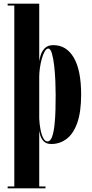

<svg xmlns="http://www.w3.org/2000/svg" viewBox="-20 -770 497 1040"><path d="M21.5 250V240H57.5V-740H21.5V-750H192.5V-437.5Q194 -450 200.2 -471Q206.5 -492 222.5 -508.8Q238.5 -525.5 269 -525.5Q340 -525.5 379.8 -457.5Q419.5 -389.5 419.5 -258Q419.5 -163.5 398.5 -104.5Q377.5 -45.5 341 -17.8Q304.5 10 258 10Q230.5 10 216.8 -4.8Q203 -19.5 198.2 -36.8Q193.5 -54 192.5 -61V240H226.5V250ZM237.5 -4Q253 -4 262 -29Q271 -54 275.2 -93.2Q279.5 -132.5 280.5 -176Q281.5 -219.5 281.5 -256.5Q281.5 -288.5 279.8 -331Q278 -373.5 273.5 -413.8Q269 -454 261.2 -480.5Q253.5 -507 241.5 -507Q231 -507 222 -491Q213 -475 206.2 -450.8Q199.5 -426.5 196 -400.5Q192.5 -374.5 192.5 -354.5V-127.5Q194 -96 199.5 -67.8Q205 -39.5 214.5 -21.8Q224 -4 237.5 -4Z"/></svg>

Font: Imbue 100pt ExtraBold
Style: Regular
Weight: 800
Designer: Tyler Finck
Foundry: Etcetera Type Company
Version: Version 1.102; ttfautohint (v1.8.3)